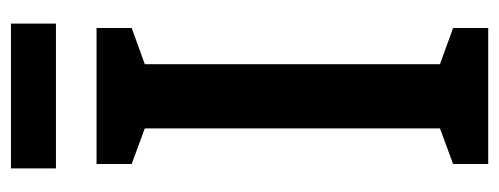

<svg xmlns="http://www.w3.org/2000/svg" viewBox="-300 -610 910 350"><g transform="rotate(-90 155.0 -435.0)"><path d="M279 0H31V-64L96 -88V-626L31 -650V-714H279V-650L213 -626V-88L279 -64ZM287 -870V-788H23V-870Z"/></g></svg>

Font: Noto Sans Lao ExtraCondensed SemiBold
Style: Regular
Weight: 600
Width: 2
Designer: Monotype Design Team
Foundry: Monotype Imaging Inc.
Version: Version 2.003; ttfautohint (v1.8.4.7-5d5b)